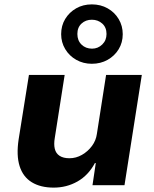

<svg xmlns="http://www.w3.org/2000/svg" viewBox="-20 -845 702 876"><path d="M225 11Q165 11 125 -13.5Q85 -38 69.5 -87Q54 -136 65 -209L112 -503H275L230 -216Q225 -187 230 -166Q235 -145 252 -134Q269 -123 297 -123Q327 -123 354 -138.5Q381 -154 399.5 -179Q418 -204 422 -234L464 -503H627L548 0H402L417 -101H413Q383 -45 333.5 -17Q284 11 225 11ZM399 -554Q360 -554 328 -572Q296 -590 277.5 -621Q259 -652 259 -689Q259 -728 277.5 -758.5Q296 -789 327.5 -807Q359 -825 399 -825Q439 -825 471 -807Q503 -789 521.5 -758Q540 -727 540 -689Q540 -651 521.5 -620.5Q503 -590 471 -572Q439 -554 399 -554ZM400 -623Q427 -623 446.5 -642Q466 -661 466 -690Q466 -720 446.5 -737.5Q427 -755 399 -755Q371 -755 352 -737.5Q333 -720 333 -690Q333 -660 352 -641.5Q371 -623 400 -623Z"/></svg>

Font: Nunito Sans 7pt ExtraBold
Style: Italic
Weight: 800
Italic angle: -9°
Designer: Vernon Adams
Foundry: Vernon Adams
Version: Version 3.101;gftools[0.9.27]